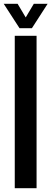

<svg xmlns="http://www.w3.org/2000/svg" viewBox="-22 -988 270 1008"><path d="M55.5 0V-800H170V0ZM80.5 -840 -2.5 -968H70.5L113 -896.5L155.5 -968H228L145.5 -840Z"/></svg>

Font: Big Shoulders Text Thin
Style: Bold
Weight: 700
Version: Version 2.002